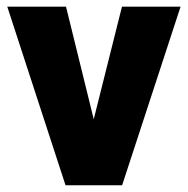

<svg xmlns="http://www.w3.org/2000/svg" viewBox="-20 -548 557 568"><path d="M1.5 -528.3 173.8 0H341.3L514.2 -528.3H340.8L257.3 -195.3L175.3 -528.3Z"/></svg>

Font: Vazirmatn Black
Style: Regular
Weight: 900
Designer: Saber Rastikerdar
Foundry: Saber Rastikerdar
Version: Version 33.003